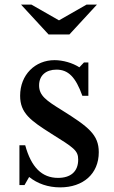

<svg xmlns="http://www.w3.org/2000/svg" viewBox="-20 -800 494 830"><path d="M106 -35C142 -6 188 10 240 10C339 10 407 -48 407 -142C407 -218 362 -252 247 -324C179 -366 149 -387 149 -431C149 -474 179 -499 224 -499C275 -499 307 -467 336 -386H362V-530H343L323 -509C294 -528 252 -540 216 -540C132 -540 67 -477 67 -386C67 -311 112 -279 202 -222C300 -161 318 -149 318 -110C318 -57 284 -31 231 -31C161 -31 115 -77 89 -172H64V0H86ZM280 -651 399 -780H354L235 -712L116 -780H71L190 -651Z"/></svg>

Font: Libre Baskerville
Style: Regular
Weight: 400
Designer: Pablo Impallari, Rodrigo Fuenzalida
Foundry: Pablo Impallari, Rodrigo Fuenzalida
Version: Version 1.051;Glyphs 3.2.3 (3260)